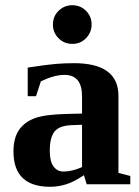

<svg xmlns="http://www.w3.org/2000/svg" viewBox="-20 -714 540 744"><path d="M266.6 -469.2Q439 -469.2 439 -342.3V-43.9L484.9 -32.2V0H315.9L305.2 -35.2Q267.1 -9.3 236.3 0.2Q205.6 9.8 174.3 9.8Q32.2 9.8 32.2 -127Q32.2 -178.7 53.2 -209.7Q74.2 -240.7 113.8 -255.6Q153.3 -270.5 238.3 -272.5L297.9 -273.9V-340.8Q297.9 -423.8 230 -423.8Q189 -423.8 138.2 -398.4L119.6 -341.3H87.4V-452.1Q161.1 -463.4 195.8 -466.3Q230.5 -469.2 266.6 -469.2ZM297.9 -230.5 256.8 -229Q209.5 -227.1 191.2 -204.1Q172.9 -181.2 172.9 -129.9Q172.9 -88.4 187.5 -68.8Q202.1 -49.3 225.6 -49.3Q258.8 -49.3 297.9 -66.4ZM185.1 -619.1Q185.1 -650.9 207.3 -672.4Q229.5 -693.8 260.3 -693.8Q291.5 -693.8 313.2 -672.1Q335 -650.4 335 -619.1Q335 -588.4 313.5 -566.2Q292 -543.9 260.3 -543.9Q229 -543.9 207 -565.7Q185.1 -587.4 185.1 -619.1Z"/></svg>

Font: Tinos
Style: Bold
Weight: 700
Designer: Steve Matteson
Foundry: Monotype Imaging Inc.
Version: Version 1.23